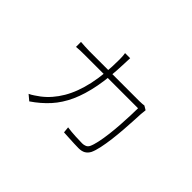

<svg xmlns="http://www.w3.org/2000/svg" viewBox="-111 -887 1223 1223"><g transform="rotate(45 500.0 -275.5)"><path d="M484 -600Q483 -586 483 -574.5Q483 -563 482 -548Q478 -422 460 -328.5Q442 -235 410.5 -165.5Q379 -96 332.5 -44.5Q286 7 224 49L187 18Q203 11 221 -1.5Q239 -14 253 -24Q313 -70 355.5 -142Q398 -214 420 -314.5Q442 -415 442 -545Q442 -555 441.5 -564Q441 -573 440.5 -582Q440 -591 438 -600ZM788 -435Q787 -425 786 -415Q785 -405 784 -396Q783 -376 781 -336.5Q779 -297 775.5 -249.5Q772 -202 766 -154Q760 -106 751.5 -66.5Q743 -27 732 -4Q721 17 703 27.5Q685 38 657 38Q641 38 616.5 37Q592 36 565.5 34.5Q539 33 520 32L516 -9Q550 -4 589.5 -2Q629 0 651 0Q666 0 679 -5.5Q692 -11 699 -25Q709 -46 717 -83.5Q725 -121 730.5 -166.5Q736 -212 739 -258Q742 -304 743.5 -344Q745 -384 745 -410H269Q243 -410 225 -409.5Q207 -409 189 -407V-452Q207 -451 226.5 -449.5Q246 -448 269 -448H718Q735 -448 744 -449Q753 -450 761 -451Z"/></g></svg>

Font: Noto Sans SC ExtraLight
Style: Regular
Weight: 250
Designer: Ryoko NISHIZUKA 西塚涼子 (kana, bopomofo & ideographs); Paul D. Hunt (Latin, Greek & Cyrillic); Sandoll Communications 산돌커뮤니
Foundry: Adobe
Version: Version 2.004-H2;hotconv 1.0.118;makeotfexe 2.5.65603